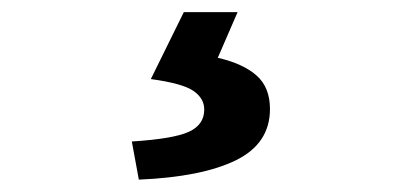

<svg xmlns="http://www.w3.org/2000/svg" viewBox="-20 -24 666 312"><path d="M205.6 267.9 194.2 205.9Q261.3 201.7 286.6 190.3Q311.9 178.9 311.9 153.9Q311.9 135.9 294.3 123.7Q276.6 111.5 225.1 104.5L278.7 -4.3H366.1L333.9 69.9Q375.1 79.4 396.9 98.7Q418.7 117.9 418.7 153.2Q418.7 209.3 363.2 236.5Q307.7 263.6 205.6 267.9Z"/></svg>

Font: Noto Sans TC Thin
Style: Regular
Weight: 100
Designer: Ryoko NISHIZUKA 西塚涼子 (kana, bopomofo & ideographs); Paul D. Hunt (Latin, Greek & Cyrillic); Sandoll Communications 산돌커뮤니
Foundry: Adobe
Version: Version 2.004-H2;hotconv 1.0.118;makeotfexe 2.5.65603